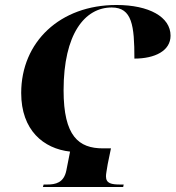

<svg xmlns="http://www.w3.org/2000/svg" viewBox="-20 -750 704 770"><path d="M152 0H474L476 -10H463C427 -10 405 -14 405 -43C405 -53 408 -66 412 -92L425 -155H393C296 -155 235 -203 235 -388C235 -614 320 -720 428 -720C510 -720 519 -647 519 -515C601 -515 664 -546 664 -607C664 -682 578 -730 447 -730C221 -730 65 -582 65 -377C65 -228 154 -154 261 -142L246 -66C236 -17 203 -10 169 -10H155Z"/></svg>

Font: Noto Serif Display Condensed ExtraBold
Style: Italic
Weight: 800
Width: 3
Italic angle: -12°
Designer: Monotype Design Team
Foundry: Monotype Imaging Inc.
Version: Version 2.009